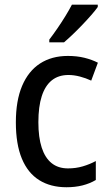

<svg xmlns="http://www.w3.org/2000/svg" viewBox="-20 -786 462 816"><path d="M262.7 9.8Q194.8 9.8 146.5 -20.5Q98.1 -50.8 72.8 -112.1Q47.4 -173.3 47.4 -266.1Q47.4 -358.4 74 -421.1Q100.6 -483.9 150.1 -516.1Q199.7 -548.3 268.6 -548.3Q307.1 -548.3 339.4 -540.3Q371.6 -532.2 396 -519.5L367.7 -443.4Q344.7 -454.1 319.6 -460.7Q294.4 -467.3 271 -467.3Q228.5 -467.3 200.2 -444.6Q171.9 -421.9 157.5 -377.4Q143.1 -333 143.1 -266.6Q143.1 -202.6 157.2 -158.9Q171.4 -115.2 199.2 -92.8Q227.1 -70.3 269 -70.3Q302.2 -70.3 331.5 -78.9Q360.8 -87.4 387.2 -101.6V-21Q361.8 -5.9 330.6 2Q299.3 9.8 262.7 9.8ZM395.5 -766.1V-756.3Q385.3 -741.7 367.9 -721.9Q350.6 -702.1 330.1 -680.7Q309.6 -659.2 289.1 -639.6Q268.6 -620.1 252 -606H189.5V-617.7Q207 -640.6 224.6 -666.3Q242.2 -691.9 258.1 -717.8Q273.9 -743.7 285.6 -766.1Z"/></svg>

Font: Open Sans SemiCondensed Medium
Style: Regular
Weight: 500
Width: 4
Designer: Monotype Design Team
Foundry: Monotype Imaging Inc.
Version: Version 3.000